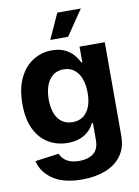

<svg xmlns="http://www.w3.org/2000/svg" viewBox="-104 -831 806 1114"><g transform="rotate(-10 299.5 -273.5)"><path d="M288.7 215.8Q178.3 215.8 115.7 172.1Q53 128.3 39.6 63.7L179.3 44.9Q185.5 61.5 199.3 75.7Q213.1 89.8 236 98.4Q259 107 292.2 107Q341.4 107 373.6 83.2Q405.9 59.4 405.9 3.3V-96.5H399.2Q389.6 -74.2 369.5 -53.8Q349.4 -33.4 318.4 -20.5Q287.3 -7.6 243.6 -7.6Q182.3 -7.6 132.1 -36.4Q81.9 -65.1 52 -124.1Q22.1 -183.1 22.1 -273.6Q22.1 -366.7 52.5 -428.7Q82.9 -490.6 133.3 -521.7Q183.7 -552.7 243.8 -552.7Q289.4 -552.7 320.4 -537.4Q351.5 -522 370.9 -499Q390.4 -476.1 400.6 -453.7H406.4V-545.9H555.1V5.7Q555.1 75.1 520.9 121.9Q486.8 168.8 426.8 192.3Q366.7 215.8 288.7 215.8ZM291.6 -121.5Q346.2 -121.5 376.2 -162.1Q406.2 -202.6 406.2 -274.4Q406.2 -322.4 392.9 -357.8Q379.6 -393.2 354.1 -412.8Q328.5 -432.4 291.6 -432.4Q254.2 -432.4 228.6 -412.2Q203 -392 190 -356.4Q177 -320.8 177 -274.4Q177 -227.7 190.1 -193.3Q203.2 -158.8 228.9 -140.1Q254.6 -121.5 291.6 -121.5ZM245.9 -613.7 313.7 -762.7H452.3L351 -613.7Z"/></g></svg>

Font: Inter Tight
Style: Regular
Weight: 400
Designer: Rasmus Andersson
Foundry: rsms
Version: Version 3.002